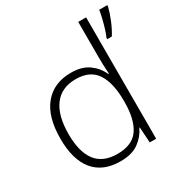

<svg xmlns="http://www.w3.org/2000/svg" viewBox="-177 -896 994 1041"><g transform="rotate(-30 320.0 -375.0)"><path d="M280.3 9.8Q171.4 9.8 114.5 -58.6Q57.6 -127 57.6 -258.8Q57.6 -396.5 117.7 -468.8Q177.7 -541 285.2 -541Q353.5 -541 396 -510Q438.5 -479 458 -433.6H461.9Q460 -459.5 459 -489Q458 -518.6 458 -543.9V-759.8H507.3V0H467.3L460.9 -97.2H458Q438 -53.2 395.5 -21.7Q353 9.8 280.3 9.8ZM285.6 -33.2Q379.4 -33.2 418.9 -91.6Q458.5 -149.9 458.5 -258.3V-266.1Q458.5 -378.4 418.9 -438.2Q379.4 -498 290 -498Q201.2 -498 154.8 -436.5Q108.4 -375 108.4 -257.8Q108.4 -147 151.9 -90.1Q195.3 -33.2 285.6 -33.2ZM640.1 -759.8V-752.9Q631.8 -718.3 614.7 -676.3Q597.7 -634.3 576.2 -600.1H547.4V-608.4Q555.2 -625 563.7 -652.3Q572.3 -679.7 579.3 -709Q586.4 -738.3 589.4 -759.8Z"/></g></svg>

Font: Open Sans Light
Style: Regular
Weight: 300
Designer: Monotype Design Team
Foundry: Monotype Imaging Inc.
Version: Version 3.000; ttfautohint (v1.8.4)